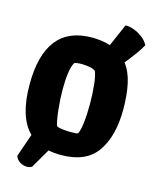

<svg xmlns="http://www.w3.org/2000/svg" viewBox="-145 -981 967 1211"><g transform="rotate(15 338.5 -375.0)"><path d="M32.7 -369.1Q32.7 -756.8 337.4 -756.8Q406.2 -756.8 457.5 -739.7L521 -885.3Q543.5 -887.2 574.5 -876.2Q605.5 -865.2 633.1 -844.2Q660.6 -823.2 673.8 -796.4Q659.7 -770.5 633.3 -733.6Q606.9 -696.8 575.2 -658.2Q613.3 -608.4 628.9 -535.6Q644.5 -462.9 644.5 -369.1Q644.5 -195.3 573.2 -92.8Q502 9.8 337.4 9.8Q294.9 9.8 255.9 2L182.6 127.9Q169.4 136.7 150.4 136.7Q126 136.7 104 123Q82 109.4 74.2 85.9L126.5 -64.5Q32.7 -156.7 32.7 -369.1ZM407.7 -150.4Q419.9 -171.9 426.3 -225.3Q432.6 -278.8 432.6 -345.2Q432.6 -415 426 -474.9Q419.4 -534.7 407.7 -558.6Q395.5 -568.4 371.6 -573.2Q347.7 -578.1 318.8 -578.6Q302.2 -578.6 288.8 -576.9Q275.4 -575.2 269.5 -571.8Q255.4 -547.4 248.8 -501.2Q242.2 -455.1 242.2 -396Q242.2 -329.1 249.5 -262.7Q256.8 -196.3 267.6 -161.1Q274.4 -153.8 302.2 -149.9Q330.1 -146 361.8 -146Q401.9 -146 407.7 -150.4Z"/></g></svg>

Font: Kavoon
Style: Regular
Weight: 400
Designer: Viktoriya Grabowska
Foundry: Viktoriya Grabowska
Version: Version 1.004; ttfautohint (v1.4.1)